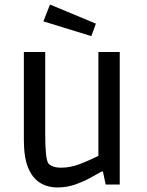

<svg xmlns="http://www.w3.org/2000/svg" viewBox="-20 -812 645 845"><path d="M233 13Q189 13 155.5 -8Q122 -29 103.5 -74.5Q85 -120 85 -197V-583H179V-225Q179 -172 182 -139.5Q185 -107 192 -94Q200 -84 214.5 -79Q229 -74 248 -74Q291 -74 334 -91Q377 -108 413 -126V-583H507V0H445L433 -57H427Q411 -48 380.5 -31Q350 -14 312.5 -0.5Q275 13 233 13ZM382 -653 171 -718 200 -792 402 -708Z"/></svg>

Font: Ruda Medium
Style: Regular
Weight: 500
Version: Version 2.001